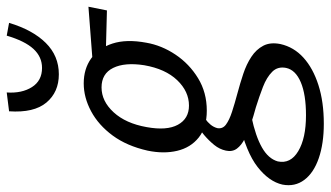

<svg xmlns="http://www.w3.org/2000/svg" viewBox="-284 -468 983 571"><g transform="rotate(-90 207.5 -182.5)"><path d="M125 289Q66 289 22.5 274Q-21 259 -42 231Q-63 203 -56 166Q-47 126 -3.5 92Q40 58 130 37L145 74Q88 86 54.5 105Q21 124 13 152Q5 190 43.5 213Q82 236 150 236Q212 236 248.5 220.5Q285 205 291 177Q296 152 279.5 135.5Q263 119 234.5 108Q206 97 174 87Q148 80 124 72Q100 64 80.5 54Q61 44 51 30.5Q41 17 45 -2Q49 -21 62 -37Q75 -53 91.5 -67Q108 -81 123 -90L156 -73Q149 -70 139.5 -63.5Q130 -57 122.5 -48Q115 -39 112 -28Q109 -12 122.5 -2Q136 8 160.5 16Q185 24 215 32Q245 40 273.5 49.5Q302 59 324 73.5Q346 88 357 109Q368 130 362 160Q353 200 321.5 228.5Q290 257 240 273Q190 289 125 289ZM164 -59Q114 -59 84 -83Q54 -107 44.5 -147Q35 -187 45 -235Q59 -297 90 -339Q121 -381 162 -403Q203 -425 245 -425Q288 -425 319 -403Q350 -381 363.5 -339.5Q377 -298 366 -239Q358 -193 330.5 -152Q303 -111 260.5 -85Q218 -59 164 -59ZM179 -112Q221 -112 254.5 -147Q288 -182 299 -245Q308 -303 291 -337.5Q274 -372 233 -372Q192 -372 159 -336Q126 -300 115 -238Q104 -178 122 -145Q140 -112 179 -112ZM462 -356 309 -360 303 -398 473 -411ZM272 -499Q219 -499 188 -536Q157 -573 162 -647L218 -654Q215 -609 234 -579Q253 -549 291 -549Q324 -549 347.5 -574.5Q371 -600 387 -654L425 -647Q404 -577 365.5 -538Q327 -499 272 -499Z"/></g></svg>

Font: Ysabeau Office Medium
Style: Italic
Weight: 500
Italic angle: -12°
Designer: Christian Thalmann (Catharsis Fonts)
Version: Version 2.001;gftools[0.9.30]; featfreeze: tnum,lnum,ss02